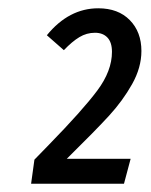

<svg xmlns="http://www.w3.org/2000/svg" viewBox="-20 -765 363 463"><path d="M321 -642Q321 -602 298.5 -562Q276 -522 243 -486Q210 -450 141 -382H295L279 -322H55L63 -380L98 -416Q179 -499 214.5 -546.5Q250 -594 250 -640Q250 -663 239 -674.5Q228 -686 209 -686Q189 -686 171.5 -675.5Q154 -665 134 -644L93 -680Q146 -745 217 -745Q265 -745 293 -716.5Q321 -688 321 -642Z"/></svg>

Font: Fira Sans Compressed
Style: Italic
Weight: 400
Width: 1
Italic angle: -8°
Designer: bBox Type GmbH & Carrois Corporate GbR & Edenspiekermann AG
Foundry: bBox Type GmbH & Carrois Corporate GbR & Edenspiekermann AG
Version: Version 4.301